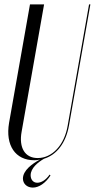

<svg xmlns="http://www.w3.org/2000/svg" viewBox="-20 -719 430 871"><path d="M116 -699 21 -161C4 -60 49 8 136 8C144 8 152 7 161 5C127 23 84 54 84 91C84 114 102 132 129 132C157 132 187 111 209 77L205 73C188 98 167 110 149 110C131 110 119 96 119 76C119 44 152 17 180 1C238 -17 279 -71 293 -150L390 -699H384L287 -149C272 -60 216 -2 151 -2C93 -2 65 -49 78 -121L180 -699Z"/></svg>

Font: Moniqa Ita Display
Style: Italic
Weight: 400
Italic angle: -10°
Designer: Rajesh Rajput
Foundry: Rajesh Rajput
Version: Version 1.000